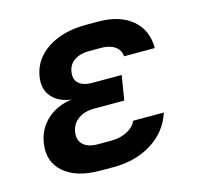

<svg xmlns="http://www.w3.org/2000/svg" viewBox="-87 -650 775 749"><g transform="rotate(-15 300.0 -275.0)"><path d="M283 7H230Q133 7 82.5 -37Q32 -81 44 -155Q53 -210 92.5 -246Q132 -282 192 -290Q140 -297 113.5 -328.5Q87 -360 95 -409Q106 -477 167.5 -517Q229 -557 323 -557H370Q458 -557 508 -515Q558 -473 558 -400H434Q432 -426 411 -440.5Q390 -455 355 -455H307Q271 -455 247.5 -439Q224 -423 220 -394Q215 -365 233 -348.5Q251 -332 287 -332H406L390 -233H268Q229 -233 203.5 -214.5Q178 -196 173 -164Q168 -132 187.5 -113.5Q207 -95 246 -95H299Q336 -95 364 -109Q392 -123 403 -148H527Q504 -76 438.5 -34.5Q373 7 283 7Z"/></g></svg>

Font: JetBrains Mono NL
Style: Bold Italic
Weight: 700
Italic angle: -9°
Designer: Philipp Nurullin, Konstantin Bulenkov
Foundry: JetBrains
Version: Version 2.304; ttfautohint (v1.8.4.7-5d5b)